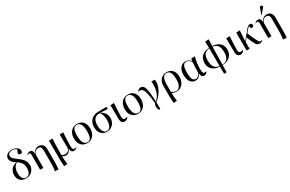

<svg xmlns="http://www.w3.org/2000/svg" viewBox="234 -2654 7179 4747"><g transform="rotate(-30 3823.5 -280.5)"><path d="M263 14Q157 14 97.5 -44Q38 -102 38 -205Q38 -303 93.5 -369Q149 -435 246 -453Q176 -498 142.5 -541.5Q109 -585 109 -631Q109 -700 161 -741Q213 -782 299 -782Q352 -782 397.5 -763Q443 -744 470.5 -713Q498 -682 498 -645Q498 -579 441 -579Q386 -579 386 -628Q386 -639 394 -656Q402 -673 427 -716Q380 -765 296 -765Q244 -765 212 -738.5Q180 -712 180 -668Q180 -644 190.5 -623Q201 -602 231.5 -575.5Q262 -549 321 -505Q390 -454 430 -410.5Q470 -367 487 -322.5Q504 -278 504 -223Q504 -159 471 -105Q438 -51 383.5 -18.5Q329 14 263 14ZM268 -4Q332 -4 368 -58.5Q404 -113 404 -207Q404 -283 371.5 -338Q339 -393 262 -447Q204 -422 171 -357.5Q138 -293 138 -203Q138 -110 172.5 -57Q207 -4 268 -4Z M1055 221 961 214Q969 168 972.5 133.5Q976 99 977.5 62Q979 25 979 -26V-361Q979 -432 957.5 -460.5Q936 -489 883 -489Q828 -489 792 -450Q756 -411 756 -350V0H663V-433Q663 -482 624 -482Q603 -482 577 -468L572 -475Q613 -522 667 -522Q708 -522 727.5 -496.5Q747 -471 751 -415H754Q774 -466 818.5 -496.5Q863 -527 916 -527Q990 -527 1031 -482Q1072 -437 1072 -356V-7Q1072 30 1071 63.5Q1070 97 1068 133.5Q1066 170 1062 216Z M1227 221 1221 216Q1217 165 1214.5 132Q1212 99 1211.5 68Q1211 37 1211 -7Q1211 -36 1211 -83Q1211 -130 1210.5 -185.5Q1210 -241 1210 -296.5Q1210 -352 1209.5 -399Q1209 -446 1208.5 -476.5Q1208 -507 1208 -511L1305 -518L1311 -513Q1308 -462 1306 -401Q1304 -340 1302.5 -276.5Q1301 -213 1300 -155.5Q1299 -98 1299 -55Q1315 -41 1341 -32Q1367 -23 1392 -23Q1452 -23 1486.5 -57.5Q1521 -92 1521 -151Q1521 -159 1520.5 -186.5Q1520 -214 1519.5 -252Q1519 -290 1518.5 -331.5Q1518 -373 1517.5 -411Q1517 -449 1516.5 -476Q1516 -503 1516 -511L1613 -518L1619 -513Q1614 -438 1610.5 -366Q1607 -294 1605 -235Q1603 -176 1603 -138Q1603 -73 1616 -49.5Q1629 -26 1664 -26Q1687 -26 1713 -40L1718 -33Q1677 14 1621 14Q1583 14 1561 -12Q1539 -38 1530 -93H1527Q1513 -43 1477.5 -14.5Q1442 14 1393 14Q1366 14 1340.5 4.5Q1315 -5 1300 -21H1298Q1298 28 1303.5 93Q1309 158 1317 214Z M2005 14Q1934 14 1881.5 -18Q1829 -50 1800.5 -108Q1772 -166 1772 -245Q1772 -332 1802 -395.5Q1832 -459 1887.5 -493Q1943 -527 2019 -527Q2088 -527 2139 -495.5Q2190 -464 2218 -406.5Q2246 -349 2246 -270Q2246 -184 2216 -120Q2186 -56 2132 -21Q2078 14 2005 14ZM2021 -4Q2085 -4 2114.5 -62.5Q2144 -121 2144 -245Q2144 -509 2000 -509Q1934 -509 1903.5 -452.5Q1873 -396 1873 -274Q1873 -141 1910.5 -72.5Q1948 -4 2021 -4Z M2568 14Q2500 14 2449 -17.5Q2398 -49 2370 -106Q2342 -163 2342 -240Q2342 -325 2376.5 -388.5Q2411 -452 2473.5 -487.5Q2536 -523 2619 -524L2862 -527V-471L2856 -466L2655 -476V-474Q2725 -447 2767 -383.5Q2809 -320 2809 -241Q2809 -168 2777.5 -110.5Q2746 -53 2691.5 -19.5Q2637 14 2568 14ZM2570 -4Q2637 -4 2673.5 -64.5Q2710 -125 2710 -234Q2710 -320 2689.5 -384Q2669 -448 2633 -476H2624Q2531 -476 2483.5 -417Q2436 -358 2436 -243Q2436 -134 2472.5 -69Q2509 -4 2570 -4Z M3079 14Q3021 14 2995 -23.5Q2969 -61 2969 -143Q2969 -188 2968.5 -244Q2968 -300 2967.5 -355Q2967 -410 2966.5 -452Q2966 -494 2965 -511L3062 -518L3068 -513Q3065 -474 3062 -420Q3059 -366 3056.5 -309.5Q3054 -253 3052.5 -205.5Q3051 -158 3051 -134Q3051 -88 3065.5 -66.5Q3080 -45 3111 -45Q3128 -45 3147.5 -49.5Q3167 -54 3178 -60L3183 -53Q3164 -22 3135.5 -4Q3107 14 3079 14Z M3455 14Q3384 14 3331.5 -18Q3279 -50 3250.5 -108Q3222 -166 3222 -245Q3222 -332 3252 -395.5Q3282 -459 3337.5 -493Q3393 -527 3469 -527Q3538 -527 3589 -495.5Q3640 -464 3668 -406.5Q3696 -349 3696 -270Q3696 -184 3666 -120Q3636 -56 3582 -21Q3528 14 3455 14ZM3471 -4Q3535 -4 3564.5 -62.5Q3594 -121 3594 -245Q3594 -509 3450 -509Q3384 -509 3353.5 -452.5Q3323 -396 3323 -274Q3323 -141 3360.5 -72.5Q3398 -4 3471 -4Z M3951 187Q3932 163 3925 127Q3918 91 3923.5 53Q3929 15 3946 -13Q3930 -180 3908.5 -278.5Q3887 -377 3856 -420Q3825 -463 3778 -463Q3756 -463 3734 -455L3729 -462Q3771 -522 3833 -522Q3871 -522 3898 -497.5Q3925 -473 3942 -417Q3959 -361 3969 -267Q3979 -173 3984 -33H3987Q4142 -162 4142 -451Q4142 -494 4134 -513H4225L4230 -508Q4237 -487 4237 -454Q4237 -376 4205 -293Q4173 -210 4116 -136Q4059 -62 3985 -9Q3987 55 3988.5 106.5Q3990 158 3990 178Q3975 188 3951 187Z M4355 221 4348 216Q4344 168 4341 106Q4338 44 4338 -17V-273Q4338 -348 4367.5 -405Q4397 -462 4449.5 -494.5Q4502 -527 4570 -527Q4677 -527 4737 -458.5Q4797 -390 4797 -267Q4797 -188 4765.5 -124Q4734 -60 4680 -23Q4626 14 4559 14Q4522 14 4485.5 4.5Q4449 -5 4427 -19H4426Q4426 104 4444 214ZM4555 -3Q4622 -3 4660.5 -69Q4699 -135 4699 -250Q4699 -509 4565 -509Q4426 -509 4426 -272V-53Q4449 -31 4485 -17Q4521 -3 4555 -3Z M5097 14Q5038 14 4994 -19Q4950 -52 4926.5 -112Q4903 -172 4903 -253Q4903 -381 4959.5 -454Q5016 -527 5115 -527Q5162 -527 5201.5 -501.5Q5241 -476 5260 -434H5262L5269 -511L5369 -518L5374 -513Q5354 -434 5342.5 -351Q5331 -268 5331 -194Q5331 -136 5336.5 -103.5Q5342 -71 5356 -58Q5370 -45 5395 -45Q5418 -45 5437 -53L5441 -46Q5399 14 5344 14Q5259 14 5254 -94H5251Q5200 14 5097 14ZM5126 -19Q5162 -19 5196.5 -49.5Q5231 -80 5247 -126Q5247 -208 5250 -281Q5253 -354 5258 -406Q5237 -456 5203.5 -483Q5170 -510 5129 -510Q5063 -510 5034.5 -452.5Q5006 -395 5006 -261Q5006 -133 5034 -76Q5062 -19 5126 -19Z M5789 219 5787 14Q5652 7 5576 -62.5Q5500 -132 5500 -250Q5500 -372 5576 -444Q5652 -516 5785 -521L5781 -703L5877 -710L5884 -705L5876 -521Q5964 -517 6027 -484.5Q6090 -452 6124.5 -395Q6159 -338 6159 -262Q6159 -138 6080.5 -64.5Q6002 9 5865 15L5860 219ZM5787 -3 5785 -509Q5688 -499 5644 -442.5Q5600 -386 5600 -271Q5600 -144 5645.5 -78.5Q5691 -13 5787 -3ZM5866 2Q5961 1 6010 -61Q6059 -123 6059 -243Q6059 -368 6014.5 -430.5Q5970 -493 5875 -503Z M6384 14Q6326 14 6300 -23.5Q6274 -61 6274 -143Q6274 -188 6273.5 -244Q6273 -300 6272.5 -355Q6272 -410 6271.5 -452Q6271 -494 6270 -511L6367 -518L6373 -513Q6370 -474 6367 -420Q6364 -366 6361.5 -309.5Q6359 -253 6357.5 -205.5Q6356 -158 6356 -134Q6356 -88 6370.5 -66.5Q6385 -45 6416 -45Q6433 -45 6452.5 -49.5Q6472 -54 6483 -60L6488 -53Q6469 -22 6440.5 -4Q6412 14 6384 14Z M6929 14Q6886 14 6859.5 -6.5Q6833 -27 6805 -81Q6790 -111 6773 -147.5Q6756 -184 6741.5 -219.5Q6727 -255 6718 -282L6643 -190V0H6557L6556 -511L6653 -518L6659 -513Q6655 -438 6650 -360Q6645 -282 6643 -214L6822 -434Q6863 -484 6892 -505.5Q6921 -527 6946 -527Q6975 -527 6992 -512Q7009 -497 7009 -473Q7009 -451 6995 -436Q6981 -421 6958 -421Q6930 -421 6919.5 -441Q6909 -461 6919 -495Q6909 -494 6883.5 -471.5Q6858 -449 6833 -418L6785 -359Q6803 -310 6825.5 -258.5Q6848 -207 6876 -151Q6900 -102 6916.5 -74.5Q6933 -47 6946.5 -36.5Q6960 -26 6975 -26Q6983 -26 6996 -30Q7009 -34 7019 -40L7024 -33Q6982 14 6929 14Z M7567 221 7473 214Q7481 168 7484.5 133.5Q7488 99 7489.5 62Q7491 25 7491 -26V-361Q7491 -432 7469.5 -460.5Q7448 -489 7395 -489Q7340 -489 7304 -450Q7268 -411 7268 -350V0H7175V-433Q7175 -482 7136 -482Q7115 -482 7089 -468L7084 -475Q7125 -522 7179 -522Q7220 -522 7239.5 -496.5Q7259 -471 7263 -415H7266Q7286 -466 7330.5 -496.5Q7375 -527 7428 -527Q7502 -527 7543 -482Q7584 -437 7584 -356V-7Q7584 30 7583 63.5Q7582 97 7580 133.5Q7578 170 7574 216ZM7320 -572 7311 -576 7368 -739Q7377 -765 7385.5 -773.5Q7394 -782 7410 -782Q7424 -782 7434.5 -773.5Q7445 -765 7457 -745V-738Z"/></g></svg>

Font: Display Regular
Style: Regular
Weight: 400
Designer: Latin by Veronika Burian and Jose Scaglione. Greek by Irene Vlachou. Cyrillic by Vera Evstafieva.
Foundry: TypeTogether
Version: Version 3.002